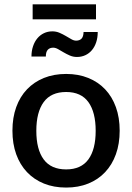

<svg xmlns="http://www.w3.org/2000/svg" viewBox="-20 -860 611 888"><path d="M286 -518Q342.5 -518 388.2 -499.5Q434 -481 466.2 -447Q498.5 -413 516 -364.5Q533.5 -316 533.5 -255.5Q533.5 -195 516 -146.5Q498.5 -98 466.2 -63.8Q434 -29.5 388.2 -11Q342.5 7.5 286 7.5Q229 7.5 183.2 -11Q137.5 -29.5 105 -63.8Q72.5 -98 55 -146.5Q37.5 -195 37.5 -255.5Q37.5 -316 55 -364.5Q72.5 -413 105 -447Q137.5 -481 183.2 -499.5Q229 -518 286 -518ZM286 -76.5Q355 -76.5 388.8 -122.8Q422.5 -169 422.5 -255Q422.5 -341 388.8 -387.8Q355 -434.5 286 -434.5Q216 -434.5 182 -387.8Q148 -341 148 -255Q148 -169 182 -122.8Q216 -76.5 286 -76.5ZM332 -672Q348 -672 357 -681.2Q366 -690.5 366.5 -712H432Q432 -686 425 -664.8Q418 -643.5 405.2 -628.2Q392.5 -613 374.8 -604.8Q357 -596.5 336 -596.5Q318.5 -596.5 303 -603.2Q287.5 -610 274 -618Q260.5 -626 248.5 -632.8Q236.5 -639.5 226 -639.5Q210 -639.5 201 -629.8Q192 -620 192 -598.5H125.5Q125.5 -624.5 132.8 -646Q140 -667.5 152.8 -682.8Q165.5 -698 183.2 -706.5Q201 -715 222 -715Q240 -715 255.5 -708.2Q271 -701.5 284.5 -693.5Q298 -685.5 309.8 -678.8Q321.5 -672 332 -672ZM131 -840H424V-770.5H131Z"/></svg>

Font: Lato 2
Style: Regular
Weight: 600
Designer: Lukasz Dziedzic with Adam Twardoch and Botio Nikoltchev
Foundry: tyPoland Lukasz Dziedzic
Version: Version 2.015; 2015-08-06; http://www.latofonts.com/